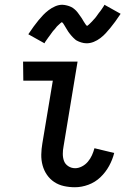

<svg xmlns="http://www.w3.org/2000/svg" viewBox="-20 -779 540 807"><path d="M295 8Q271 8 248.5 3Q226 -2 208 -14Q190 -26 177.5 -44Q165 -62 159 -84Q153 -106 153.5 -129.5Q154 -153 158 -176L202 -440H78L77 -520H306L247 -163Q244 -148 244 -132Q244 -116 249 -102.5Q254 -89 267 -80.5Q280 -72 296 -72Q310 -72 324.5 -79.5Q339 -87 349.5 -99.5Q360 -112 366.5 -126.5Q373 -141 377 -156L460 -136Q453 -108 438.5 -81.5Q424 -55 402 -34Q380 -13 351.5 -2.5Q323 8 295 8ZM167 -597 99 -635Q111 -653 121.5 -667.5Q132 -682 142 -694Q152 -706 161.5 -716Q171 -726 184 -736Q197 -746 212 -752.5Q227 -759 242 -759Q247 -759 252 -758Q257 -757 261.5 -756Q266 -755 270 -753.5Q274 -752 278.5 -750Q283 -748 286.5 -745.5Q290 -743 293.5 -740Q297 -737 300 -734Q303 -731 306 -727Q309 -723 311.5 -719.5Q314 -716 316.5 -712.5Q319 -709 321.5 -705.5Q324 -702 326 -698.5Q328 -695 331 -690Q334 -685 336.5 -681.5Q339 -678 340.5 -675.5Q342 -673 346 -670Q349 -672 351.5 -674Q354 -676 357.5 -679.5Q361 -683 363 -685Q365 -687 367 -689Q369 -691 371 -693.5Q373 -696 375.5 -698.5Q378 -701 380.5 -704Q383 -707 385.5 -710.5Q388 -714 390.5 -717.5Q393 -721 395.5 -724.5Q398 -728 401.5 -732Q405 -736 407.5 -740.5Q410 -745 413.5 -749.5Q417 -754 419 -759L487 -721Q475 -703 464.5 -688.5Q454 -674 444 -662Q434 -650 424.5 -639.5Q415 -629 402 -619Q389 -609 374 -603Q359 -597 344 -597Q338 -597 332.5 -598Q327 -599 322 -600.5Q317 -602 312 -604Q307 -606 302.5 -608.5Q298 -611 294.5 -614.5Q291 -618 287.5 -621Q284 -624 280.5 -628.5Q277 -633 273.5 -637Q270 -641 267.5 -645Q265 -649 262.5 -653Q260 -657 257 -662Q254 -667 251 -672Q248 -677 246 -680Q244 -683 240 -686Q237 -684 234.5 -682Q232 -680 228.5 -676.5Q225 -673 222.5 -671Q220 -669 218.5 -667Q217 -665 215 -662.5Q213 -660 210.5 -657Q208 -654 205.5 -651.5Q203 -649 200.5 -645.5Q198 -642 195.5 -638.5Q193 -635 190.5 -631.5Q188 -628 184.5 -623.5Q181 -619 178.5 -615Q176 -611 172.5 -606.5Q169 -602 167 -597Z"/></svg>

Font: Iosevka Curly Medium
Style: Italic
Weight: 500
Italic angle: -9°
Monospace: yes
Designer: Belleve Invis
Foundry: Belleve Invis
Version: Version 22.1.2; ttfautohint (v1.8.4)